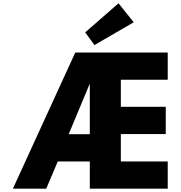

<svg xmlns="http://www.w3.org/2000/svg" viewBox="-20 -1143 1094 1163"><path d="M330 -165 260 0H58L436 -825H996V-660H712V-496H984V-331H712V-165H996V0H524V-165ZM524 -330V-632H522L396 -330ZM496 -947 698 -1123 790 -1008 552 -870Z"/></svg>

Font: Hussar
Style: BoldWeb
Weight: 700
Foundry: Cannot Into Space Fonts
Version: Version 2.00